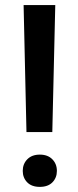

<svg xmlns="http://www.w3.org/2000/svg" viewBox="-20 -731 308 758"><path d="M186.5 -209.5H84.5L73.2 -710.9H198.2ZM69.8 -56.2Q69.8 -84 87.9 -102.3Q106 -120.6 137.2 -120.6Q168.5 -120.6 186.5 -102.3Q204.6 -84 204.6 -56.2Q204.6 -29.3 187 -11.2Q169.4 6.8 137.2 6.8Q105 6.8 87.4 -11.2Q69.8 -29.3 69.8 -56.2Z"/></svg>

Font: Roboto-o Medium
Style: Regular
Weight: 500
Designer: Google
Version: Version 2.134; 2016; ttfautohint (v1.6)